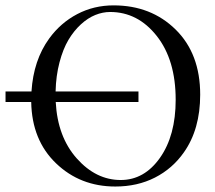

<svg xmlns="http://www.w3.org/2000/svg" viewBox="-79 -678 793 708"><path d="M659.2 -329.1Q659.2 -201.2 599.1 -116.2Q557.1 -56.2 492.4 -23.2Q427.7 9.8 346.2 9.8Q216.8 9.8 127.7 -75.7Q38.6 -161.1 36.1 -301.8H-58.6V-340.8H37.1Q44.4 -456.1 102.5 -536.1Q144.5 -593.8 205.8 -626Q267.1 -658.2 339.8 -658.2Q478 -658.2 568.6 -569.1Q659.2 -480 659.2 -329.1ZM126.5 -301.8Q133.3 -173.3 204.1 -93.8Q274.9 -14.2 366.2 -14.2Q453.1 -14.2 511 -96.2Q568.8 -178.2 568.8 -310.1Q568.8 -457 499 -545.4Q429.2 -633.8 327.1 -633.8Q299.8 -633.8 272.5 -622.8Q245.1 -611.8 219.2 -588.1Q193.4 -564.5 173.3 -530.8Q153.3 -497.1 140.4 -448Q127.4 -398.9 126 -340.8H431.6V-301.8Z"/></svg>

Font: Linux Libertine Display
Style: Regular
Weight: 400
Designer: Philipp H. Poll
Foundry: Philipp H. Poll
Version: Version 5.0.9